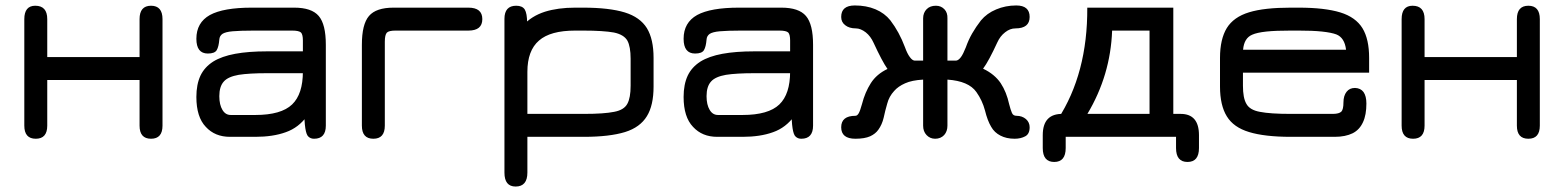

<svg xmlns="http://www.w3.org/2000/svg" viewBox="-20 -495 5727 703"><path d="M111 13C139 13 153 -3 153 -35C153 -35 153 -202 153 -202C153 -202 491 -202 491 -202C491 -202 491 -35 491 -35C491 -35 491 -35 491 -35C491 -3 505 13 533 13C533 13 533 13 533 13C561 13 575 -3 575 -35C575 -35 575 -425 575 -425C575 -425 575 -425 575 -425C575 -457.5 561 -474 533 -474C533 -474 533 -474 533 -474C505 -474 491 -457.5 491 -425C491 -425 491 -286 491 -286C491 -286 153 -286 153 -286C153 -286 153 -425 153 -425C153 -425 153 -425 153 -425C153 -457.5 138.5 -474 109 -474C109 -474 109 -474 109 -474C82.5 -474 69 -457.5 69 -425C69 -425 69 -35 69 -35C69 -35 69 -35 69 -35C69 -3 83 13 111 13C111 13 111 13 111 13Z M1130 13C1158.5 13 1173 -3 1173 -35C1173 -35 1173 -331 1173 -331C1173 -331 1173 -331 1173 -331C1173 -381 1164.5 -416 1147 -436.5C1129.5 -457 1099.5 -467 1057 -467C1057 -467 902 -467 902 -467C902 -467 902 -467 902 -467C832.5 -467 781.5 -458 748.5 -440C715.5 -421.5 699 -392.5 699 -353C699 -353 699 -353 699 -353C699 -317 713 -299 741 -299C741 -299 741 -299 741 -299C757.5 -299 768.5 -303 773.5 -311.5C778.5 -320 781.5 -332.5 783 -350C783 -350 783 -350 783 -350C783.5 -359 787.5 -366 794.5 -371C801.5 -375.5 814 -379 832 -380.5C849.5 -382 875.5 -383 909 -383C909 -383 1050 -383 1050 -383C1050 -383 1050 -383 1050 -383C1066.5 -383 1077 -380.5 1082 -376C1086.5 -371.5 1089 -361.5 1089 -347C1089 -347 1089 -273 1089 -273C1089 -273 1127 -307 1127 -307C1127 -307 958 -307 958 -307C958 -307 958 -307 958 -307C912.5 -307 873.5 -304 841 -298C808.5 -292 781.5 -282.5 760.5 -269.5C739.5 -256 724 -239 714 -218C704 -196.5 699 -170.5 699 -140C699 -140 699 -140 699 -140C699 -91 710.5 -54.5 733.5 -30.5C756 -6 785.5 6 822 6C822 6 915 6 915 6C915 6 915 6 915 6C957.5 6 995 0.5 1026.5 -11C1058 -22 1084 -42 1105 -71C1105 -71 1094 -97 1094 -97C1094 -97 1094 -97 1094 -97C1094 -64.5 1095.5 -40.5 1098 -25C1100.5 -9.5 1104 1 1109.5 5.5C1115 10.5 1121.5 13 1130 13C1130 13 1130 13 1130 13ZM825 -74C812 -74 802 -80 794.5 -92.5C787 -105 783 -121.5 783 -143C783 -143 783 -143 783 -143C783 -166.5 788.5 -184.5 799.5 -196.5C810 -208.5 828.5 -216.5 854 -221C879.5 -225 914 -227 958 -227C958 -227 1095 -227 1095 -227C1095 -227 1089 -233 1089 -233C1089 -233 1089 -233 1089 -233C1089 -178 1076 -138 1049.5 -112.5C1023 -87 978 -74 915 -74C915 -74 825 -74 825 -74C825 -74 825 -74 825 -74Z M1695 -383C1729 -383 1746 -397 1746 -425C1746 -425 1746 -425 1746 -425C1746 -453 1729 -467 1695 -467C1695 -467 1421 -467 1421 -467C1421 -467 1421 -467 1421 -467C1378.5 -467 1348.5 -457 1331 -436.5C1313.5 -416 1305 -381 1305 -331C1305 -331 1305 -35 1305 -35C1305 -35 1305 -35 1305 -35C1305 -3 1319 13 1347 13C1347 13 1347 13 1347 13C1375 13 1389 -3 1389 -35C1389 -35 1389 -342 1389 -342C1389 -342 1389 -342 1389 -342C1389 -359 1391.5 -370 1396.5 -375.5C1401.5 -380.5 1412 -383 1428 -383C1428 -383 1695 -383 1695 -383C1695 -383 1695 -383 1695 -383Z M1868 188C1896.5 188 1911 171 1911 137C1911 137 1911 6 1911 6C1911 6 2118 6 2118 6C2118 6 2118 6 2118 6C2181 6 2231 0 2268.5 -11.5C2305.5 -23 2332 -42.5 2348.5 -69.5C2365 -96 2373 -132.5 2373 -178C2373 -178 2373 -283 2373 -283C2373 -283 2373 -283 2373 -283C2373 -328.5 2365 -365 2348.5 -392C2332 -418.5 2305 -438 2267.5 -449.5C2230 -461 2179 -467 2115 -467C2115 -467 2086 -467 2086 -467C2086 -467 2086 -467 2086 -467C2044 -467 2007 -462 1975 -452C1942.5 -441.5 1916 -425 1895 -402C1895 -402 1910 -382 1910 -382C1910 -382 1910 -412 1910 -412C1910 -412 1910 -412 1910 -412C1910 -434.5 1907 -450.5 1901.5 -460C1895.5 -469.5 1885 -474 1870 -474C1870 -474 1870 -474 1870 -474C1841.5 -474 1827 -458 1827 -426C1827 -426 1827 137 1827 137C1827 137 1827 137 1827 137C1827 171 1840.5 188 1868 188C1868 188 1868 188 1868 188ZM1911 -232C1911 -232 1911 -232 1911 -232C1911 -283.5 1925 -322 1953.5 -346.5C1981.5 -371 2025.5 -383 2086 -383C2086 -383 2115 -383 2115 -383C2115 -383 2115 -383 2115 -383C2165 -383 2202.5 -380.5 2227.5 -376C2252 -371 2268.5 -361 2277 -346.5C2285 -332 2289 -309.5 2289 -280C2289 -280 2289 -181 2289 -181C2289 -181 2289 -181 2289 -181C2289 -151.5 2285 -129.5 2277 -115C2269 -100 2253 -90 2228.5 -85.5C2204 -80.5 2167.5 -78 2118 -78C2118 -78 1911 -78 1911 -78C1911 -78 1911 -232 1911 -232Z M2914 13C2942.5 13 2957 -3 2957 -35C2957 -35 2957 -331 2957 -331C2957 -331 2957 -331 2957 -331C2957 -381 2948.5 -416 2931 -436.5C2913.5 -457 2883.5 -467 2841 -467C2841 -467 2686 -467 2686 -467C2686 -467 2686 -467 2686 -467C2616.5 -467 2565.5 -458 2532.5 -440C2499.5 -421.5 2483 -392.5 2483 -353C2483 -353 2483 -353 2483 -353C2483 -317 2497 -299 2525 -299C2525 -299 2525 -299 2525 -299C2541.5 -299 2552.5 -303 2557.5 -311.5C2562.5 -320 2565.5 -332.5 2567 -350C2567 -350 2567 -350 2567 -350C2567.5 -359 2571.5 -366 2578.5 -371C2585.5 -375.5 2598 -379 2616 -380.5C2633.5 -382 2659.5 -383 2693 -383C2693 -383 2834 -383 2834 -383C2834 -383 2834 -383 2834 -383C2850.5 -383 2861 -380.5 2866 -376C2870.5 -371.5 2873 -361.5 2873 -347C2873 -347 2873 -273 2873 -273C2873 -273 2911 -307 2911 -307C2911 -307 2742 -307 2742 -307C2742 -307 2742 -307 2742 -307C2696.5 -307 2657.5 -304 2625 -298C2592.5 -292 2565.5 -282.5 2544.5 -269.5C2523.5 -256 2508 -239 2498 -218C2488 -196.5 2483 -170.5 2483 -140C2483 -140 2483 -140 2483 -140C2483 -91 2494.5 -54.5 2517.5 -30.5C2540 -6 2569.5 6 2606 6C2606 6 2699 6 2699 6C2699 6 2699 6 2699 6C2741.5 6 2779 0.5 2810.5 -11C2842 -22 2868 -42 2889 -71C2889 -71 2878 -97 2878 -97C2878 -97 2878 -97 2878 -97C2878 -64.5 2879.5 -40.5 2882 -25C2884.5 -9.5 2888 1 2893.5 5.5C2899 10.5 2905.5 13 2914 13C2914 13 2914 13 2914 13ZM2609 -74C2596 -74 2586 -80 2578.5 -92.5C2571 -105 2567 -121.5 2567 -143C2567 -143 2567 -143 2567 -143C2567 -166.5 2572.5 -184.5 2583.5 -196.5C2594 -208.5 2612.5 -216.5 2638 -221C2663.5 -225 2698 -227 2742 -227C2742 -227 2879 -227 2879 -227C2879 -227 2873 -233 2873 -233C2873 -233 2873 -233 2873 -233C2873 -178 2860 -138 2833.5 -112.5C2807 -87 2762 -74 2699 -74C2699 -74 2609 -74 2609 -74C2609 -74 2609 -74 2609 -74Z M3112 13C3134.5 13 3152.5 10 3166 4C3179 -2 3189 -10 3196 -20C3196 -20 3196 -20 3196 -20C3205 -32.5 3211.5 -47 3215.5 -64C3219 -81 3223.5 -98 3228.5 -115.5C3233 -133 3241.5 -148.5 3254 -162C3254 -162 3254 -162 3254 -162C3263.5 -173 3277 -182.5 3294 -190C3310.5 -197.5 3332.5 -202 3360 -203.5C3360 -203.5 3360 -35 3360 -35C3360 -35 3360 -35 3360 -35C3360 -21 3364 -9.5 3372.5 -0.5C3381 8.5 3391.5 13 3404 13C3404 13 3404 13 3404 13C3417.5 13 3428.5 8.5 3437 -0.5C3445 -9.5 3449 -21 3449 -35C3449 -35 3449 -203.5 3449 -203.5C3449 -203.5 3449 -203.5 3449 -203.5C3500.5 -200 3536 -185 3555 -158C3555 -158 3555 -158 3555 -158C3569.5 -137.5 3580 -115 3586.5 -90.5C3592.5 -66 3600 -46 3609 -31C3609 -31 3609 -31 3609 -31C3617 -16.5 3628.5 -6 3643 1.5C3657.5 9 3674.5 13 3695 13C3695 13 3695 13 3695 13C3710 13 3723 10 3734 4C3744.5 -1.5 3750 -12.5 3750 -29C3750 -29 3750 -29 3750 -29C3750 -41 3745.5 -51 3736.5 -59C3727 -67 3715.5 -71 3702 -71C3702 -71 3702 -71 3702 -71C3693.5 -71 3688 -74.5 3685 -82C3682 -89 3678.5 -99.5 3675 -113.5C3675 -113.5 3675 -113.5 3675 -113.5C3668.5 -143 3658.5 -168.5 3644 -190.5C3629.5 -212 3608 -230 3579.5 -243.5C3579.5 -243.5 3579.5 -243.5 3579.5 -243.5C3594 -263 3611 -295 3631.5 -339.5C3631.5 -339.5 3631.5 -339.5 3631.5 -339.5C3638.5 -355 3648 -367.5 3660.5 -377C3672.5 -386.5 3685 -391 3698 -391C3698 -391 3698 -391 3698 -391C3732.5 -391 3750 -405 3750 -433C3750 -433 3750 -433 3750 -433C3750 -461 3733.5 -475 3701 -475C3701 -475 3701 -475 3701 -475C3674.5 -475 3650 -470 3627.5 -460.5C3604.5 -451 3586 -437.5 3571.5 -420C3571.5 -420 3571.5 -420 3571.5 -420C3559.5 -404.5 3549 -389 3539.5 -372.5C3530 -356 3522.5 -339 3516.5 -322C3516.5 -322 3516.5 -322 3516.5 -322C3510 -305.5 3504 -293.5 3498.5 -286C3492.5 -278 3486.5 -273.5 3480.5 -273C3480.5 -273 3449 -273 3449 -273C3449 -273 3449 -428 3449 -428C3449 -428 3449 -428 3449 -428C3449.5 -441.5 3446 -452.5 3438 -461C3430 -469.5 3419.5 -474 3407 -474C3407 -474 3407 -474 3407 -474C3392.5 -474 3381.5 -470 3373 -461.5C3364.5 -453 3360 -441.5 3360 -428C3360 -428 3360 -273 3360 -273C3360 -273 3329 -273 3329 -273C3329 -273 3329 -273 3329 -273C3323 -273.5 3317 -278 3311 -286.5C3305 -294.5 3299 -306.5 3293.5 -322C3293.5 -322 3293.5 -322 3293.5 -322C3279.5 -359.5 3261.5 -392.5 3240 -420.5C3240 -420.5 3240 -420.5 3240 -420.5C3226 -438 3208 -451.5 3185.5 -461C3163 -470.5 3137.5 -475 3110 -475C3110 -475 3110 -475 3110 -475C3076.5 -475 3060 -461 3060 -433C3060 -433 3060 -433 3060 -433C3060 -420 3065 -410 3075 -402.5C3084.5 -395 3097.5 -391 3114 -391C3114 -391 3114 -391 3114 -391C3125.5 -391 3137.5 -386 3150 -376.5C3162 -367 3171.5 -354 3178.5 -338.5C3178.5 -338.5 3178.5 -338.5 3178.5 -338.5C3199.5 -293 3216.5 -261 3229.5 -242.5C3229.5 -242.5 3229.5 -242.5 3229.5 -242.5C3203 -230 3182.5 -212.5 3168.5 -190.5C3154.5 -168.5 3143.5 -143 3136 -113.5C3136 -113.5 3136 -113.5 3136 -113.5C3131.5 -97 3127.5 -86 3124 -80C3120.5 -74 3116.5 -71 3112 -71C3112 -71 3112 -71 3112 -71C3077.5 -71 3060 -57 3060 -29C3060 -29 3060 -29 3060 -29C3060 -1 3077.5 13 3112 13C3112 13 3112 13 3112 13Z M3840 98C3868 98 3882 81 3882 47C3882 47 3882 6 3882 6C3882 6 4286 6 4286 6C4286 6 4286 47 4286 47C4286 47 4286 47 4286 47C4286 81 4300 98 4328 98C4328 98 4328 98 4328 98C4356 98 4370 81 4370 47C4370 47 4370 0 4370 0C4370 0 4370 0 4370 0C4370 -52 4347.5 -78 4303 -78C4303 -78 4276 -78 4276 -78C4276 -78 4276 -467 4276 -467C4276 -467 3961 -467 3961 -467C3961 -467 3961 -467 3961 -467C3962 -306.5 3926 -170 3853 -58C3853 -58 3898 -78 3898 -78C3898 -78 3872 -78 3872 -78C3872 -78 3872 -78 3872 -78C3822.5 -79 3798 -53 3798 0C3798 0 3798 47 3798 47C3798 47 3798 47 3798 47C3798 81 3812 98 3840 98C3840 98 3840 98 3840 98ZM3961.5 -78C4018 -172.5 4048 -274 4052 -383C4052 -383 4189 -383 4189 -383C4189 -383 4189 -78 4189 -78C4189 -78 3961.5 -78 3961.5 -78C3961.5 -78 3961.5 -78 3961.5 -78Z M4867 6C4867 6 4867 6 4867 6C4893.5 6 4915 1.5 4932.5 -7C4949.5 -15.5 4962 -29 4970.5 -47.5C4979 -65.5 4983 -88.5 4983 -116C4983 -116 4983 -116 4983 -116C4983 -134 4979.5 -148 4972.5 -158C4965.5 -167.5 4955 -172.5 4941.5 -173C4941.5 -173 4941.5 -173 4941.5 -173C4928 -173 4918 -168.5 4910.5 -159C4903 -149.5 4899 -136.5 4899 -120C4899 -120 4899 -120 4899 -120C4899 -103.5 4896.5 -92 4891.5 -86.5C4886 -81 4875.5 -78 4860 -78C4860 -78 4706 -78 4706 -78C4706 -78 4706 -78 4706 -78C4655.5 -78 4618 -80.5 4593 -85.5C4568 -90 4551.5 -100 4543.5 -115C4535 -129.5 4531 -151.5 4531 -181C4531 -181 4531 -229 4531 -229C4531 -229 4993 -229 4993 -229C4993 -229 4993 -283 4993 -283C4993 -283 4993 -283 4993 -283C4993 -328.5 4985 -365 4968.5 -392C4952 -418.5 4925 -438 4887.5 -449.5C4850 -461 4799 -467 4735 -467C4735 -467 4706 -467 4706 -467C4706 -467 4706 -467 4706 -467C4642 -467 4591 -461.5 4553.5 -450C4515.5 -438.5 4488.5 -419 4472 -392.5C4455.5 -365.5 4447 -329 4447 -283C4447 -283 4447 -178 4447 -178C4447 -178 4447 -178 4447 -178C4447 -132 4455.5 -95.5 4472 -69C4488.5 -42 4515.5 -23 4553.5 -11.5C4591 0 4642 6 4706 6C4706 6 4867 6 4867 6ZM4531.5 -313C4534 -341.5 4545 -359.5 4565 -368C4565 -368 4565 -368 4565 -368C4576 -373 4593.5 -377 4617 -379.5C4640.5 -382 4670 -383 4706 -383C4706 -383 4735 -383 4735 -383C4735 -383 4735 -383 4735 -383C4768 -383 4796.5 -382 4820 -379.5C4843.5 -377 4861 -373.5 4873 -369C4873 -369 4873 -369 4873 -369C4893 -361 4905 -342.5 4908.5 -313C4908.5 -313 4531.5 -313 4531.5 -313C4531.5 -313 4531.5 -313 4531.5 -313Z M5154 13C5182 13 5196 -3 5196 -35C5196 -35 5196 -202 5196 -202C5196 -202 5534 -202 5534 -202C5534 -202 5534 -35 5534 -35C5534 -35 5534 -35 5534 -35C5534 -3 5548 13 5576 13C5576 13 5576 13 5576 13C5604 13 5618 -3 5618 -35C5618 -35 5618 -425 5618 -425C5618 -425 5618 -425 5618 -425C5618 -457.5 5604 -474 5576 -474C5576 -474 5576 -474 5576 -474C5548 -474 5534 -457.5 5534 -425C5534 -425 5534 -286 5534 -286C5534 -286 5196 -286 5196 -286C5196 -286 5196 -425 5196 -425C5196 -425 5196 -425 5196 -425C5196 -457.5 5181.5 -474 5152 -474C5152 -474 5152 -474 5152 -474C5125.5 -474 5112 -457.5 5112 -425C5112 -425 5112 -35 5112 -35C5112 -35 5112 -35 5112 -35C5112 -3 5126 13 5154 13C5154 13 5154 13 5154 13Z"/></svg>

Font: Jura-Fortis-Bold
Style: Bold
Weight: 500
Designer: Daniel Johnson, Alexei Vanyashin, Mirko Velimirovic
Foundry: Daniel Johnson
Version: ""